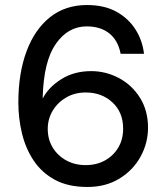

<svg xmlns="http://www.w3.org/2000/svg" viewBox="-20 -732 670 764"><path d="M328 12Q251 12 198.5 -16.5Q146 -45 114 -93Q82 -141 67.5 -201Q53 -261 53 -324Q53 -440 85.5 -527.5Q118 -615 179 -663.5Q240 -712 326 -712Q395 -712 443 -685.5Q491 -659 519 -615Q547 -571 553 -518H460Q450 -571 415 -599Q380 -627 325 -627Q251 -627 202.5 -558Q154 -489 150 -347V-340Q173 -385 224 -417Q275 -449 343 -449Q401 -449 453 -421.5Q505 -394 537 -343Q569 -292 569 -224Q569 -163 539.5 -109Q510 -55 455.5 -21.5Q401 12 328 12ZM321 -75Q364 -75 397.5 -93.5Q431 -112 450.5 -144.5Q470 -177 470 -220Q470 -285 427.5 -324.5Q385 -364 321 -364Q278 -364 244 -344.5Q210 -325 190 -292Q170 -259 170 -219Q170 -177 190 -144.5Q210 -112 244 -93.5Q278 -75 321 -75Z"/></svg>

Font: DM Sans Medium
Style: Regular
Weight: 500
Designer: Colophon Foundry, Jonny Pinhorn
Foundry: Colophon Foundry
Version: Version 4.004; ttfautohint (v1.8.4.7-5d5b)